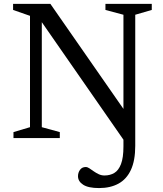

<svg xmlns="http://www.w3.org/2000/svg" viewBox="-20 -702 831 976"><path d="M633.5 -111 630 40.5 175 -614.5 192.5 -626.5V-55.5L284 -30.5V0H48.5V-30.5L132.5 -55.5V-621.5L46.5 -651.5V-682.5H236ZM667.5 39.5Q667.5 114 645.5 161.5Q623.5 209 582.2 231.5Q541 254 483.5 254Q429 254 402.8 237Q376.5 220 376.5 193.5Q376.5 175.5 386.8 161.2Q397 147 416 147Q424.5 147 434.2 153.5Q444 160 456 168.5Q468 177 481.8 183.5Q495.5 190 511 190Q539.5 190 561 177.2Q582.5 164.5 595 132.2Q607.5 100 607.5 42.5V-627L516 -651.5V-682.5H751.5V-651.5L667.5 -627Z"/></svg>

Font: Newsreader
Style: Regular
Weight: 400
Designer: Hugues Gentile
Foundry: Production Type
Version: Version 1.003